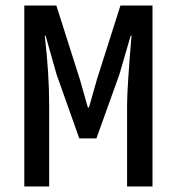

<svg xmlns="http://www.w3.org/2000/svg" viewBox="-20 -675 640 695"><path d="M68 0V-655H184L269 -388L298 -286H302L331 -388L416 -655H532V0H440V-295Q440 -354 456 -546H453L412 -405L329 -174H267L185 -405L145 -546H142Q158 -409 158 -295V0Z"/></svg>

Font: TypoPRO Source Code Pro
Style: Regular
Weight: 500
Monospace: yes
Designer: Paul D. Hunt, Teo Tuominen
Foundry: Adobe Systems Incorporated
Version: Version 2.010;PS 1.0;hotconv 1.0.84;makeotf.lib2.5.63406